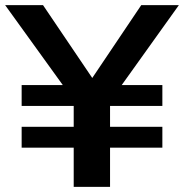

<svg xmlns="http://www.w3.org/2000/svg" viewBox="-21 -725 714 745"><path d="M265 0V-152H63V-233H265V-314H63V-395H244L232 -382L-1 -705H146L338 -421H336L527 -705H673L442 -382L430 -395H609V-314H406V-233H609V-152H406V0Z"/></svg>

Font: Nunito Sans 7pt SemiExpanded
Style: Bold
Weight: 700
Width: 6
Designer: Vernon Adams
Foundry: Vernon Adams
Version: Version 3.101;gftools[0.9.27]